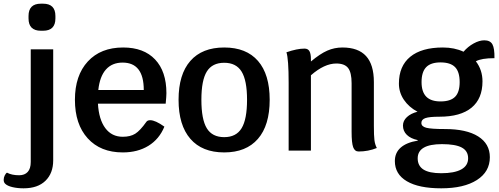

<svg xmlns="http://www.w3.org/2000/svg" viewBox="-94 -818 2713 1043"><path d="M-66 180Q-74 172 -74 159Q-74 146 -68 134.5Q-62 123 -56 120Q-30 134 10 134Q40 134 56.5 116Q73 98 73 62V-550H195V53Q195 123 153 164Q111 205 34 205Q1 205 -26.5 198.5Q-54 192 -66 180ZM61 -718V-731Q61 -798 128 -798H140Q207 -798 207 -731V-718Q207 -651 140 -651H128Q61 -651 61 -718Z M806 -255H438Q443 -169 478 -122Q513 -75 573 -75Q614 -75 640.5 -91.5Q667 -108 701 -156Q707 -165 722 -165Q750 -165 799 -130Q771 -62 712.5 -26Q654 10 573 10Q452 10 382.5 -66.5Q313 -143 313 -276Q313 -408 383 -484Q453 -560 575 -560Q687 -560 748.5 -495Q810 -430 810 -312Q810 -295 806 -255ZM687 -329Q687 -478 572 -478Q515 -478 481.5 -440.5Q448 -403 440 -329Z M876 -276Q876 -414 940 -487Q1004 -560 1124 -560Q1244 -560 1307.5 -487Q1371 -414 1371 -276Q1371 -137 1307 -63.5Q1243 10 1124 10Q1004 10 940 -64Q876 -138 876 -276ZM1248 -276Q1248 -381 1218.5 -429Q1189 -477 1124 -477Q1059 -477 1029.5 -429.5Q1000 -382 1000 -276Q1000 -169 1029.5 -121Q1059 -73 1124 -73Q1189 -73 1218.5 -121.5Q1248 -170 1248 -276Z M1953 -14Q1906 5 1854 5Q1833 5 1824.5 -18.5Q1816 -42 1816 -102V-366Q1816 -424 1797 -448.5Q1778 -473 1733 -473Q1668 -473 1595 -409V0H1474V-368Q1474 -498 1462 -534Q1520 -554 1560 -554Q1579 -554 1587 -540Q1595 -526 1595 -496V-484Q1645 -526 1684 -543Q1723 -560 1766 -560Q1852 -560 1894.5 -513.5Q1937 -467 1937 -372V-135Q1937 -81 1940 -57Q1943 -33 1953 -14Z M2592 -502Q2521 -502 2491 -485Q2527 -438 2527 -376Q2527 -282 2467.5 -233Q2408 -184 2293 -184Q2239 -184 2217 -176.5Q2195 -169 2195 -150Q2195 -131 2221.5 -124Q2248 -117 2323 -117Q2440 -117 2503.5 -77Q2567 -37 2567 36Q2567 115 2496.5 160Q2426 205 2303 205Q2181 205 2116 166.5Q2051 128 2051 57Q2051 12 2082.5 -16Q2114 -44 2175 -54V-57Q2137 -65 2116 -85.5Q2095 -106 2095 -136Q2095 -162 2116.5 -182Q2138 -202 2174 -211Q2127 -236 2100 -276Q2073 -316 2073 -364Q2073 -459 2134.5 -509.5Q2196 -560 2312 -560Q2375 -560 2424 -537Q2448 -565 2479 -582Q2510 -599 2537 -599Q2569 -599 2581 -577Q2593 -555 2592 -502ZM2403 -372Q2403 -428 2378 -453.5Q2353 -479 2299 -479Q2246 -479 2221 -453Q2196 -427 2196 -372Q2196 -319 2221.5 -293Q2247 -267 2299 -267Q2353 -267 2378 -292Q2403 -317 2403 -372ZM2175 42Q2175 83 2206.5 103Q2238 123 2303 123Q2374 123 2411.5 102.5Q2449 82 2449 42Q2449 2 2414.5 -16.5Q2380 -35 2307 -35Q2175 -35 2175 42Z"/></svg>

Font: Krub SemiBold
Style: Regular
Weight: 600
Version: Version 1.000; ttfautohint (v1.6)